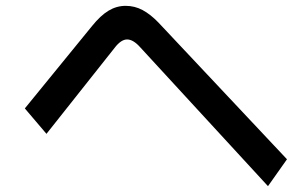

<svg xmlns="http://www.w3.org/2000/svg" viewBox="-20 -679 1040 657"><path d="M460 -517Q436 -544 415 -544Q394 -544 372 -515L139 -221L65 -308L295 -590Q324 -626 351.5 -642.5Q379 -659 410 -659Q441 -659 468 -644.5Q495 -630 522 -602L962 -134L897 -42Z"/></svg>

Font: IBM Plex Sans JP Medium
Style: Regular
Weight: 500
Designer: Mike Abbink; Paul van der Laan; Pieter van Rosmalen; Wujin Sim; Yejin Wi; Jinhee Kim; Boomi Park; Yona Kim; Kichan Ma
Foundry: Sandoll Inc.
Version: Version 1.001